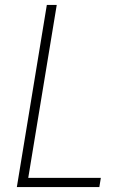

<svg xmlns="http://www.w3.org/2000/svg" viewBox="-20 -755 540 775"><path d="M48 0 169 -735H209L94 -37H387L381 0Z"/></svg>

Font: Iosevka Extralight Oblique
Style: Regular
Weight: 200
Italic angle: -9°
Monospace: yes
Designer: Belleve Invis
Foundry: Belleve Invis
Version: Version 32.5.0; ttfautohint (v1.8.4)